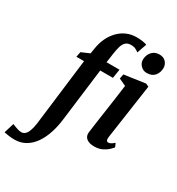

<svg xmlns="http://www.w3.org/2000/svg" viewBox="-367 -965 1261 1367"><g transform="rotate(30 264.0 -282.0)"><path d="M132.5 -600Q140 -645 158.2 -683.8Q176.5 -722.5 205 -752.2Q233.5 -782 270.8 -798.5Q308 -815 353 -815Q374 -815 395.8 -812.5Q417.5 -810 437 -803L409.5 -723.5Q400 -731.5 384 -739.8Q368 -748 343.5 -747.5Q317.5 -747.5 302 -733.2Q286.5 -719 278.5 -692.8Q270.5 -666.5 265.5 -630.5L254.5 -553.5H361L349.5 -480H245L190.5 -44Q183.5 14 166.2 67.2Q149 120.5 121 161.8Q93 203 53.5 227Q14 251 -37.5 251.5Q-62.5 251.5 -87.5 248Q-112.5 244.5 -125 241.5L-99.5 159Q-95.5 161 -81.8 166.5Q-68 172 -51.8 176.8Q-35.5 181.5 -24 181.5Q-5 181.5 8.2 169Q21.5 156.5 30.5 131.5Q39.5 106.5 44.5 69.5L112 -480H49L57.5 -522.5L124.5 -551.5ZM477.5 10Q449 10 429.8 1.8Q410.5 -6.5 401.5 -21.8Q392.5 -37 395 -58.5Q397.5 -79.5 402 -111.2Q406.5 -143 412.2 -183.8Q418 -224.5 425 -271.5Q432 -318.5 439 -369.8Q446 -421 453 -473.5L394.5 -500.5L401.5 -538L575 -563L599.5 -551.5L534 -99.5Q531.5 -81.5 536 -72.8Q540.5 -64 550.5 -64Q560 -64 570.5 -69.5Q581 -75 597.5 -89L610.5 -59Q604.5 -51 587.5 -34.5Q570.5 -18 542.8 -4Q515 10 477.5 10ZM539 -630Q509.5 -630 488.8 -651.8Q468 -673.5 469.5 -703Q471 -739.5 493.8 -764.8Q516.5 -790 555 -790Q588.5 -790 607.8 -768.8Q627 -747.5 626.5 -719.5Q626 -681.5 604 -655.8Q582 -630 539 -630Z"/></g></svg>

Font: Merriweather 28pt
Style: Bold Italic
Weight: 700
Italic angle: -7.8°
Version: Version 2.101